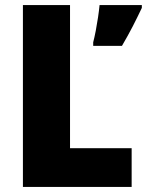

<svg xmlns="http://www.w3.org/2000/svg" viewBox="-20 -734 577 754"><path d="M70 0V-714H255V-152H497V0ZM537 -703Q519 -665 501 -630Q483 -595 459 -554H346V-568Q351 -587 356 -613Q361 -639 365 -666Q369 -693 371 -714H537Z"/></svg>

Font: Noto Sans Sinhala UI SemiCondensed Black
Style: Regular
Weight: 900
Width: 4
Designer: Jelle Bosma - Monotype Design Team
Foundry: Monotype Imaging Inc.
Version: Version 2.006; ttfautohint (v1.8.4.7-5d5b)